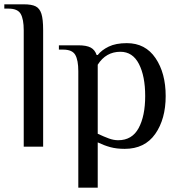

<svg xmlns="http://www.w3.org/2000/svg" viewBox="-34 -680 834 890"><path d="M6 -640H-14V-660H76Q113 -660 131.5 -650.5Q150 -641 158 -616Q166 -591 166 -540V0H76V-540Q76 -591 62 -615.5Q48 -640 6 -640Z M259 -450H239V-470H329Q367 -470 386.5 -459.5Q406 -449 414 -425H419Q437 -448 470 -464Q503 -480 554 -480Q640 -480 687 -410.5Q734 -341 734 -235Q734 -128 685.5 -59Q637 10 544 10Q506 10 477 2Q448 -6 419 -20V190H329V-350Q329 -401 315 -425.5Q301 -450 259 -450ZM639 -235Q639 -327 610 -383.5Q581 -440 524 -440Q457 -440 419 -380V-60Q449 -46 471 -38Q493 -30 514 -30Q578 -30 608.5 -86Q639 -142 639 -235Z"/></svg>

Font: ZCOOL XiaoWei
Style: Regular
Weight: 400
Version: Version 1.000